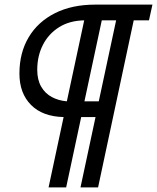

<svg xmlns="http://www.w3.org/2000/svg" viewBox="-20 -730 679 830"><path d="M64 -412Q64 -502 104 -569Q144 -636 217.5 -673Q291 -710 391 -710H639L624 -642H558L404 80H328L393 -224H331L266 80H190L255 -224Q164 -226 114 -276.5Q64 -327 64 -412ZM141 -428Q141 -385 158 -355.5Q175 -326 204 -310.5Q233 -295 269 -292L344 -642Q281 -641 235.5 -612.5Q190 -584 165.5 -536Q141 -488 141 -428ZM482 -642H420L345 -292H407Z"/></svg>

Font: Raleway Thin Medium
Style: Italic
Weight: 500
Italic angle: -12°
Version: Version 4.026